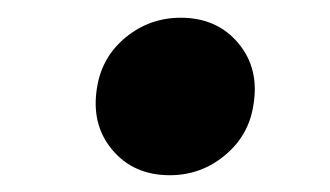

<svg xmlns="http://www.w3.org/2000/svg" viewBox="-20 -456 382 222"><path d="M176.3 -253.4Q134.3 -253.4 109.6 -283Q85 -312.5 92.3 -355.5Q98.1 -390.6 125.7 -413.1Q153.3 -435.5 189 -435.5Q231 -435.5 255.6 -406Q280.3 -376.5 272.9 -334Q267.6 -299.3 240 -276.4Q212.4 -253.4 176.3 -253.4Z"/></svg>

Font: Inter 16pt ExtraBold
Style: Italic
Weight: 800
Italic angle: -9.3988°
Version: Version 4.001;git-66647c0bb